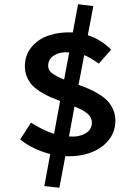

<svg xmlns="http://www.w3.org/2000/svg" viewBox="-20 -771 640 905"><path d="M259.8 113.8 189 106 216.8 -44.9Q133.8 -66.4 75.2 -113.8L126 -192.9Q186 -155.3 234.9 -140.1L263.2 -294.9Q234.9 -305.7 214.1 -314.9Q193.4 -324.2 169.7 -339.1Q146 -354 131.3 -369.9Q116.7 -385.7 106.9 -408.7Q97.2 -431.6 97.2 -458Q97.2 -511.7 129.2 -549.8Q161.1 -587.9 211.7 -604.5Q262.2 -621.1 323.2 -618.2L348.1 -751L419.9 -742.2L394 -605Q455.6 -585.4 503.9 -537.1L445.8 -471.2Q400.9 -502 377 -511.2L350.1 -371.1Q379.4 -360.8 400.9 -351.3Q422.4 -341.8 447 -326.7Q471.7 -311.5 487.3 -294.9Q502.9 -278.3 513.4 -254.2Q523.9 -230 523.9 -202.1Q523.9 -150.4 492.4 -110.8Q460.9 -71.3 407.2 -51.5Q353.5 -31.7 288.1 -35.2ZM282.2 -396 306.2 -523.9Q264.6 -527.8 235.8 -510.5Q207 -493.2 207 -460Q207 -439.9 226.3 -425.3Q245.6 -410.6 282.2 -396ZM305.2 -127.9Q350.6 -124 381.8 -141.6Q413.1 -159.2 413.1 -193.8Q413.1 -218.3 392.1 -235.6Q371.1 -252.9 331.1 -269Z"/></svg>

Font: Office Code Pro Medium
Style: Regular
Weight: 500
Designer: Nathan Rutzky & Paul D. Hunt
Foundry: Adobe Systems Incorporated
Version: Version 1.004;PS 001.004;hotconv 1.0.70;makeotf.lib2.5.58329